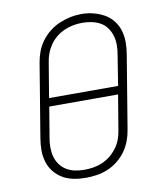

<svg xmlns="http://www.w3.org/2000/svg" viewBox="-84 -816 768 893"><g transform="rotate(-10 300.0 -369.0)"><path d="M249 8Q220 8 192 2.5Q164 -3 141 -16.5Q118 -30 101 -51Q84 -72 76 -98.5Q68 -125 68 -153.5Q68 -182 73 -211L130 -556Q134 -582 143.5 -607.5Q153 -633 169.5 -655.5Q186 -678 208.5 -696Q231 -714 256.5 -724.5Q282 -735 308 -740.5Q334 -746 361 -746Q390 -746 417 -739Q444 -732 467.5 -719Q491 -706 508 -684.5Q525 -663 533 -637Q541 -611 541 -582Q541 -553 536 -524L479 -179Q475 -153 465.5 -127.5Q456 -102 440 -79.5Q424 -57 401.5 -39Q379 -21 353.5 -10.5Q328 0 301.5 4Q275 8 249 8ZM145 -387H471L494 -531Q498 -553 498 -576Q498 -599 492 -619.5Q486 -640 473.5 -657.5Q461 -675 442.5 -685.5Q424 -696 402 -700.5Q380 -705 358 -705Q336 -705 314.5 -701Q293 -697 272.5 -688Q252 -679 234 -664.5Q216 -650 203 -631Q190 -612 182.5 -591.5Q175 -571 172 -549ZM249 -30Q271 -30 292.5 -33.5Q314 -37 335 -46Q356 -55 374 -70Q392 -85 405.5 -103.5Q419 -122 426.5 -143Q434 -164 437 -186L464 -348H139L115 -204Q111 -182 111 -159.5Q111 -137 116.5 -116.5Q122 -96 134.5 -78.5Q147 -61 165 -50Q183 -39 205 -34.5Q227 -30 249 -30Z"/></g></svg>

Font: Iosevka Curly Slab XLtEx
Style: Italic
Weight: 200
Width: 7
Italic angle: -9°
Monospace: yes
Designer: Belleve Invis
Foundry: Belleve Invis
Version: Version 11.1.0; ttfautohint (v1.8.3)